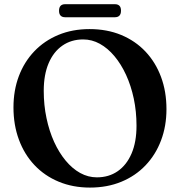

<svg xmlns="http://www.w3.org/2000/svg" viewBox="-20 -852 836 891"><path d="M395.5 -717Q476.5 -717 542.2 -689.8Q608 -662.5 655 -612.8Q702 -563 727.2 -495.2Q752.5 -427.5 752.5 -345.5Q752.5 -266.5 727.2 -200Q702 -133.5 655.2 -84.5Q608.5 -35.5 543 -8.5Q477.5 18.5 397.5 18.5Q318 18.5 252.5 -8.8Q187 -36 140 -85.8Q93 -135.5 67.8 -203.8Q42.5 -272 42.5 -353.5Q42.5 -432.5 67.5 -498.8Q92.5 -565 139.2 -614Q186 -663 251 -690Q316 -717 395.5 -717ZM613.5 -268.5Q613.5 -334.5 600.8 -394.5Q588 -454.5 565 -504.5Q542 -554.5 511 -591.5Q480 -628.5 443.2 -648.8Q406.5 -669 366 -669Q311 -669 269.8 -640.5Q228.5 -612 205.8 -558.8Q183 -505.5 183 -430.5Q183 -364 195.8 -303.8Q208.5 -243.5 231.2 -193.5Q254 -143.5 284.8 -106.5Q315.5 -69.5 352.2 -49.2Q389 -29 429.5 -29Q485 -29 526.2 -57.5Q567.5 -86 590.5 -139.5Q613.5 -193 613.5 -268.5ZM254 -802Q254 -817.5 261.2 -825Q268.5 -832.5 282 -832.5H513.5Q527 -832.5 534.2 -825.2Q541.5 -818 541.5 -802.5Q541.5 -787 534.2 -779.5Q527 -772 513.5 -772H282Q268.5 -772 261.2 -779.5Q254 -787 254 -802Z"/></svg>

Font: Fraunces Medium
Style: Regular
Weight: 500
Version: Version 1.000;[b76b70a41]